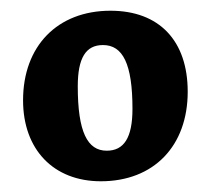

<svg xmlns="http://www.w3.org/2000/svg" viewBox="-20 -670 393 358"><path d="M168 -332C267 -332 330 -398 330 -499C330 -594 277 -650 186 -650C87 -650 23 -584 23 -483C23 -391 80 -332 168 -332ZM179 -389C143 -389 125 -424 125 -509C125 -562 140 -586 172 -586C209 -586 227 -551 227 -467C227 -413 211 -389 179 -389Z"/></svg>

Font: Alegreya SC
Style: Bold
Weight: 700
Designer: Juan Pablo del Peral
Foundry: Huerta Tipografica
Version: Version 2.007;PS 002.007;hotconv 1.0.88;makeotf.lib2.5.64775